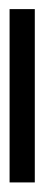

<svg xmlns="http://www.w3.org/2000/svg" viewBox="138 -120 94 411"><g transform="rotate(-90 185.5 85.0)"><path d="M371 112H0V58H371Z"/></g></svg>

Font: Caladea
Style: Regular
Weight: 400
Designer: Carolina Giovagnoli and Andres Torresi
Foundry: Carolina Giovagnoli and Andres Torresi
Version: Version 1.002